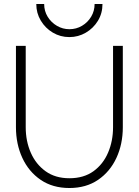

<svg xmlns="http://www.w3.org/2000/svg" viewBox="-20 -930 696 963"><path d="M328 13Q244 13 184 -28Q124 -69 92 -138.2Q60 -207.5 60 -292V-700H109V-292Q109 -222 134.5 -164Q160 -106 208.8 -71Q257.5 -36 328 -36Q400 -36 448.8 -71.2Q497.5 -106.5 522.2 -164.8Q547 -223 547 -292V-700H596V-292Q596 -207.5 564 -138.2Q532 -69 472 -28Q412 13 328 13ZM328 -744Q282.5 -744 244.8 -766.5Q207 -789 184.5 -826.8Q162 -864.5 162 -910H201.5Q201.5 -874.5 219.2 -845.8Q237 -817 266 -800.2Q295 -783.5 328 -783.5Q362.5 -783.5 391.2 -800.5Q420 -817.5 437.2 -846.2Q454.5 -875 454.5 -910H494Q494 -863 471 -825.5Q448 -788 410.2 -766Q372.5 -744 328 -744Z"/></svg>

Font: Urbanist ExtraLight
Style: Regular
Weight: 200
Designer: Corey Hu
Foundry: Corey Hu
Version: Version 1.330; ttfautohint (v1.8.4.7-5d5b)